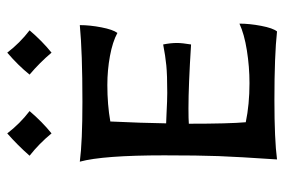

<svg xmlns="http://www.w3.org/2000/svg" viewBox="-144 -618 765 516"><g transform="rotate(-90 238.0 -359.5)"><path d="M79 -300Q79 -465 62 -527Q115 -520 223 -520Q356 -520 429 -527Q429 -500 423 -469Q417 -438 408 -426Q384 -439 346 -446Q308 -453 268 -453Q215 -453 170 -445Q166 -361 165 -295L190 -294Q228 -292 247 -292Q295 -292 320.5 -294.5Q346 -297 377 -303Q381 -283 381 -266Q381 -252 377 -228Q267 -235 205 -235Q176 -235 164 -234Q164 -125 168 -81Q216 -71 273 -71Q317 -71 361 -78Q405 -85 433 -98Q433 -71 427 -39.5Q421 -8 412 3Q348 -4 228 -4Q121 -4 68 3Q75 -101 77 -154.5Q79 -208 79 -300ZM78 -662Q106 -694 138 -722Q164 -688 198 -662Q169 -628 138 -603Q111 -636 78 -662ZM296 -662Q321 -693 355 -722Q381 -688 415 -662Q386 -628 355 -603Q328 -635 296 -662Z"/></g></svg>

Font: Mirza
Style: Regular
Weight: 400
Designer: Arabic design by Kourosh Beigpour, Latin design by Eduardo Tunni, engineering by Lasse Fister
Version: Version 1.000